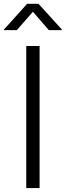

<svg xmlns="http://www.w3.org/2000/svg" viewBox="-45 -963 337 983"><path d="M157.7 -727.5V0H89.4V-727.5ZM41 -808.6H-24.9V-811.5L93.8 -943.4H152.3L272 -811.5V-808.6H205.1L123.5 -902.8Z"/></svg>

Font: Inter 20pt Light
Style: Regular
Weight: 300
Version: Version 4.001;git-66647c0bb